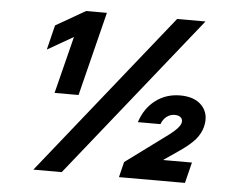

<svg xmlns="http://www.w3.org/2000/svg" viewBox="-49 -736 1035 797"><g transform="rotate(5 468.0 -337.5)"><path d="M177.5 -325 237.5 -563.3 131.7 -502.5H130L155 -604.2L278.3 -675H365L277.5 -325ZM474.2 0 490 -64.2 668.3 -195.8Q707.5 -225.8 713.3 -245Q717.5 -260 708.8 -268.8Q700 -277.5 682.5 -277.5Q664.2 -277.5 649.2 -266.2Q634.2 -255 626.7 -234.2H532.5Q551.7 -293.3 595.8 -326.7Q640 -360 698.3 -360Q760 -360 790.4 -325.8Q820.8 -291.7 807.5 -238.3Q800 -210 779.6 -185.8Q759.2 -161.7 715.8 -131.7L652.5 -88.3V-86.7H770.8L749.2 0ZM117.5 0 657.5 -675H775.8L235.8 0Z"/></g></svg>

Font: Funnel Sans Light ExtraBold
Style: Italic
Weight: 800
Italic angle: -14.036°
Version: Version 1.000